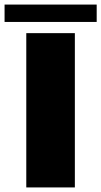

<svg xmlns="http://www.w3.org/2000/svg" viewBox="-40 -820 443 840"><path d="M75 0H287.5V-675H75ZM-20 -724H383V-800H-20Z"/></svg>

Font: Anybody SemiExpanded ExtraBold
Style: Regular
Weight: 800
Width: 6
Version: Version 1.113;gftools[0.9.25]